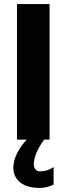

<svg xmlns="http://www.w3.org/2000/svg" viewBox="-20 -690 328 949"><path d="M64 -670V0H112C71 45 46 94 46 138C46 202 95 239 177 239C198 239 225 233 245 222V136C224 150 202 157 178 157C159 157 147 143 147 122C147 89 165 46 198 0H225V-670Z"/></svg>

Font: LT Wave Text Black
Style: Regular
Weight: 900
Designer: Daniel Lyons
Version: Version 2.5 (Glyphs App)